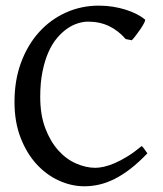

<svg xmlns="http://www.w3.org/2000/svg" viewBox="-20 -650 583 685"><path d="M505.9 -103Q474.6 -70.3 445.6 -47.9Q416.5 -25.4 388.7 -11.5Q360.8 2.4 334.2 8.5Q307.6 14.6 281.2 14.6Q234.9 14.6 189.9 -5.9Q145 -26.4 109.9 -64.9Q74.7 -103.5 53.2 -159.4Q31.7 -215.3 31.7 -286.1Q31.7 -364.3 55.4 -427.7Q79.1 -491.2 120.1 -536.1Q161.1 -581.1 215.8 -605.5Q270.5 -629.9 332.5 -629.9Q358.9 -629.9 383.1 -626Q407.2 -622.1 428.2 -615.5Q449.2 -608.9 466.6 -600.1Q483.9 -591.3 496.6 -581.1Q499.5 -578.6 494.6 -568.8Q489.7 -559.1 481.7 -547.1Q473.6 -535.2 464.8 -523.7Q456.1 -512.2 450.2 -506.3L428.2 -510.7Q403.3 -540 369.9 -556.4Q336.4 -572.8 293.9 -572.8Q277.3 -572.8 258.1 -566.9Q238.8 -561 220 -548.1Q201.2 -535.2 183.6 -514.4Q166 -493.7 152.8 -463.9Q139.6 -434.1 131.6 -394.5Q123.5 -355 123.5 -304.2Q123.5 -240.2 141.6 -192.6Q159.7 -145 188 -113.5Q216.3 -82 251.5 -66.7Q286.6 -51.3 320.3 -51.3Q333.5 -51.3 351.1 -55.2Q368.7 -59.1 389.6 -68.1Q410.6 -77.1 434.8 -92Q459 -106.9 485.4 -128.9Q487.8 -127.4 490.7 -123.8Q493.7 -120.1 496.6 -116Q499.5 -111.8 502 -108.2Q504.4 -104.5 505.9 -103Z"/></svg>

Font: Gentium Book Basic
Style: Regular
Weight: 400
Designer: J. Victor Gaultney and Annie Olsen
Foundry: SIL International
Version: Version 1.102; 2013; Maintenance release